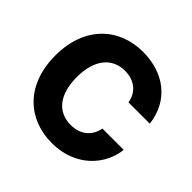

<svg xmlns="http://www.w3.org/2000/svg" viewBox="-183 -919 1111 1111"><g transform="rotate(45 372.0 -363.5)"><path d="M384.3 9.8C582 9.8 692.9 -127 706.1 -256.8H531.7C519.5 -186 465.8 -141.6 387.7 -141.6C283.2 -141.6 216.3 -217.3 216.3 -363.3C216.3 -504.4 281.7 -585.9 388.7 -585.9C466.8 -585.9 520 -541.5 531.2 -470.7H705.6C685.5 -640.1 557.1 -737.3 384.3 -737.3C190.4 -737.3 40 -603.5 40 -363.3C40 -124.5 187.5 9.8 384.3 9.8Z"/></g></svg>

Font: Inter ExtraBold
Style: Regular
Weight: 800
Designer: Rasmus Andersson
Foundry: rsms
Version: Version 4.001;git-9221beed3